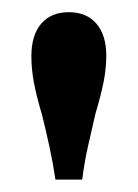

<svg xmlns="http://www.w3.org/2000/svg" viewBox="-20 -637 224 312"><path d="M48.4 -449.9Q39.3 -480.8 35.1 -502.8Q31 -524.7 31 -545.7Q31 -580 47 -598.6Q63.1 -617.2 91.8 -617.2Q120.6 -617.2 136.6 -598.6Q152.7 -580 152.7 -546.6Q152.7 -525.9 148.4 -504Q144 -482.1 135.2 -452.6Q128.3 -423.5 122.7 -398.1Q117.1 -372.8 113.6 -345.2H70.1Q66.2 -371.6 60.2 -399.2Q54.2 -426.8 48.4 -449.9Z"/></svg>

Font: Playfair Micro SmCond SmLight
Style: Regular
Weight: 360
Width: 4
Designer: Claus Eggers Sørensen
Foundry: Claus Eggers Sørensen
Version: Version 2.100;Glyphs 3.2 (3219)